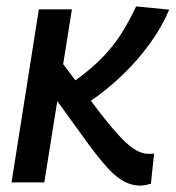

<svg xmlns="http://www.w3.org/2000/svg" viewBox="-20 -568 547 598"><path d="M16 0 101 -539H204L118 0ZM415 10Q391 10 367 -2.5Q343 -15 317 -43Q291 -71 257 -117L144 -273L167 -381L292 -216Q331 -166 357.5 -138.5Q384 -111 404 -100Q424 -89 440 -89Q445 -89 450 -89Q455 -89 460 -90L450 4Q441 7 432.5 8.5Q424 10 415 10ZM257 -250 194 -303Q232 -329 263 -355.5Q294 -382 319 -411Q344 -440 364.5 -474Q385 -508 404 -548L507 -538Q485 -485 447 -432.5Q409 -380 360.5 -333.5Q312 -287 257 -250Z"/></svg>

Font: Georama ExtraCondensed Thin Medium
Style: Italic
Weight: 500
Italic angle: -9°
Version: Version 1.001